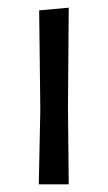

<svg xmlns="http://www.w3.org/2000/svg" viewBox="-20 -480 282 500"><path d="M81 0 85 -194 82 -453 159 -460 157 -201 159 0Z"/></svg>

Font: Alegreya Sans SC
Style: Regular
Weight: 400
Designer: Juan Pablo del Peral
Foundry: Huerta Tipografica
Version: Version 2.007